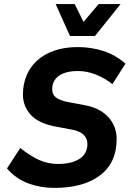

<svg xmlns="http://www.w3.org/2000/svg" viewBox="-20 -908 633 938"><path d="M245 10Q178 10 117.5 -12.5Q57 -35 14 -85L79 -185Q129 -145 172 -126Q215 -107 263 -107Q330 -107 368.5 -132Q407 -157 407 -205Q407 -230 390 -248Q373 -266 335 -274L245 -291Q165 -307 128.5 -349Q92 -391 92 -446Q92 -496 109.5 -538.5Q127 -581 161 -612Q195 -643 245 -660.5Q295 -678 361 -678Q425 -678 484.5 -659Q544 -640 593 -597L529 -497Q493 -526 449 -543.5Q405 -561 362 -561Q300 -561 267.5 -537.5Q235 -514 235 -472Q235 -446 253 -432Q271 -418 309 -410L400 -393Q439 -385 467 -369Q495 -353 513.5 -331Q532 -309 541 -283Q550 -257 550 -230Q550 -113 469 -51.5Q388 10 245 10ZM322 -732 252 -888H345L388 -801L462 -888H569L444 -732Z"/></svg>

Font: Celebes
Style: Bold Italic
Weight: 700
Italic angle: -10°
Designer: Anugrah Pasau
Foundry: Lafontype
Version: Version 1.000; ttfautohint (v1.8.4)